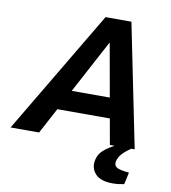

<svg xmlns="http://www.w3.org/2000/svg" viewBox="-135 -783 957 1074"><g transform="rotate(10 343.0 -245.5)"><path d="M-39 0 377 -700H524L666 0H525L425 -562H423L123 0ZM141 -146 165 -261H565L541 -146ZM578 209Q508 209 478.5 176.5Q449 144 458 99Q463 72 480 52Q497 32 534 10L578 -15H663L662 -10Q622 15 600.5 37.5Q579 60 574 85Q570 108 586.5 118.5Q603 129 657 134L642 202Q626 205 610 207Q594 209 578 209Z"/></g></svg>

Font: REM Medium
Style: Italic
Weight: 500
Italic angle: -11°
Designer: Octavio Pardo
Foundry: Ashler Design
Version: Version 1.005;gftools[0.9.28]